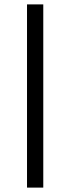

<svg xmlns="http://www.w3.org/2000/svg" viewBox="-20 -773 320 874"><path d="M103 81V-753H177V81Z"/></svg>

Font: Ruda
Style: Regular
Weight: 400
Designer: Mariela Monsalve and Angelina Sanchez
Foundry: Mariela Monsalve and Angelina Sanchez
Version: Version 2.000